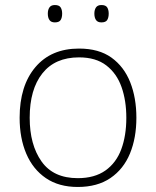

<svg xmlns="http://www.w3.org/2000/svg" viewBox="-20 -733 621 763"><path d="M522 -265Q522 -185 496.5 -123Q471 -61 419 -25.5Q367 10 289 10Q214 10 162.5 -25Q111 -60 84.5 -122Q58 -184 58 -265Q58 -392 120.5 -466Q183 -540 294 -540Q373 -540 423 -504Q473 -468 497.5 -406Q522 -344 522 -265ZM98 -265Q98 -158 145 -91.5Q192 -25 289 -25Q356 -25 399 -55.5Q442 -86 462 -140Q482 -194 482 -265Q482 -333 463 -387Q444 -441 402.5 -473Q361 -505 294 -505Q199 -505 148.5 -441.5Q98 -378 98 -265ZM170 -679Q170 -694 176.5 -703.5Q183 -713 198 -713Q215 -713 221 -703.5Q227 -694 227 -679Q227 -663 221 -653.5Q215 -644 198 -644Q183 -644 176.5 -653.5Q170 -663 170 -679ZM355 -679Q355 -694 361.5 -703.5Q368 -713 383 -713Q400 -713 406 -703.5Q412 -694 412 -679Q412 -663 406 -653.5Q400 -644 383 -644Q368 -644 361.5 -653.5Q355 -663 355 -679Z"/></svg>

Font: Noto Sans Bengali UI ExtraLight
Style: Regular
Weight: 200
Designer: Jelle Bosma - Monotype Design Team
Foundry: Monotype Imaging Inc.
Version: Version 2.003; ttfautohint (v1.8.4.7-5d5b)